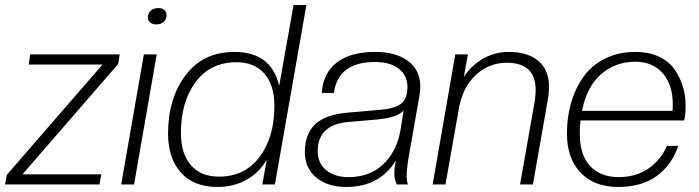

<svg xmlns="http://www.w3.org/2000/svg" viewBox="-37 -732 2774 762"><path d="M358 0H-17L-10 -38L370 -476H77L83 -516H438L432 -478L52 -40H365Z M495 0H444L534 -516H585ZM583 -635Q568 -635 559 -643Q550 -651 550 -663Q550 -679 561 -689.5Q572 -700 592 -700Q607 -700 615.5 -692Q624 -684 624 -672Q624 -656 613 -645.5Q602 -635 583 -635Z M826 10Q732 10 681 -47Q630 -104 630 -202Q630 -342 700 -434Q770 -526 893 -526Q1040 -526 1071 -391L1128 -712H1179L1054 0H1004L1022 -99Q994 -49 943 -19.5Q892 10 826 10ZM832 -31Q935 -31 993.5 -109.5Q1052 -188 1052 -312Q1052 -394 1012.5 -439.5Q973 -485 901 -485Q798 -485 739.5 -406.5Q681 -328 681 -204Q681 -122 720.5 -76.5Q760 -31 832 -31Z M1337 10Q1264 10 1218.5 -27Q1173 -64 1173 -129Q1173 -201 1214.5 -239.5Q1256 -278 1344 -285L1469 -296Q1526 -300 1553 -319Q1580 -338 1580 -386Q1580 -433 1545.5 -459.5Q1511 -486 1451 -486Q1305 -486 1288 -363H1240Q1245 -441 1299 -483.5Q1353 -526 1453 -526Q1534 -526 1582.5 -490Q1631 -454 1631 -389Q1631 -376 1629 -360L1589 -132Q1577 -68 1577 -33Q1577 -12 1582 0H1538Q1528 -17 1528 -45Q1528 -66 1534 -95Q1470 10 1337 10ZM1347 -29Q1431 -29 1485 -81Q1539 -133 1553 -219L1565 -294Q1542 -266 1462 -258L1347 -248Q1224 -238 1224 -132Q1224 -84 1257.5 -56.5Q1291 -29 1347 -29Z M2078 0H2027L2086 -335Q2089 -359 2089 -378Q2087 -483 1974 -483Q1904 -483 1851.5 -434.5Q1799 -386 1784 -300L1731 0H1680L1770 -516H1820L1804 -427Q1835 -474 1881.5 -500Q1928 -526 1982 -526Q2057 -526 2099.5 -490.5Q2142 -455 2142 -386Q2142 -362 2138 -341Z M2417 10Q2321 10 2267 -47Q2213 -104 2213 -202Q2213 -267 2229.5 -324Q2246 -381 2278.5 -427Q2311 -473 2364.5 -499.5Q2418 -526 2485 -526Q2539 -526 2579.5 -506.5Q2620 -487 2641.5 -454.5Q2663 -422 2673.5 -387Q2684 -352 2684 -314Q2684 -272 2678 -254H2267Q2264 -235 2264 -201Q2264 -117 2305 -73Q2346 -29 2419 -29Q2486 -29 2535.5 -62.5Q2585 -96 2610 -153H2655Q2628 -75 2568 -32.5Q2508 10 2417 10ZM2484 -487Q2405 -487 2348 -437Q2291 -387 2273 -292H2632Q2633 -301 2633 -319Q2633 -396 2593 -441.5Q2553 -487 2484 -487Z"/></svg>

Font: Creato Display Light
Style: Italic
Weight: 300
Italic angle: -10°
Version: Version 1.000